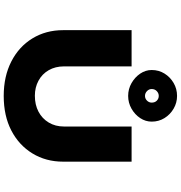

<svg xmlns="http://www.w3.org/2000/svg" viewBox="11 -1002 997 1060"><g transform="rotate(90 510.0 -472.5)"><path d="M510 6Q402 6 320 -36Q238 -78 192.5 -152.5Q147 -227 147 -322V-700H347V-327Q347 -279 368 -242.5Q389 -206 426 -186Q463 -166 509 -166Q559 -166 597 -186Q635 -206 657 -242.5Q679 -279 679 -327V-700H873V-322Q873 -227 827.5 -152.5Q782 -78 701 -36Q620 6 510 6ZM510 -681Q472 -681 439.5 -699.5Q407 -718 387 -747.5Q367 -777 367 -811Q367 -850 386.5 -881.5Q406 -913 438.5 -932Q471 -951 510 -951Q548 -951 580.5 -932Q613 -913 632.5 -881.5Q652 -850 652 -811Q652 -777 632.5 -747.5Q613 -718 580.5 -699.5Q548 -681 510 -681ZM510 -774Q525 -774 536 -785Q547 -796 547 -811Q547 -829 536 -839.5Q525 -850 510 -850Q495 -850 483.5 -839Q472 -828 472 -811Q472 -796 483.5 -785Q495 -774 510 -774Z"/></g></svg>

Font: Lexend Tera ExtraBold
Style: Regular
Weight: 800
Designer: Bonnie Shaver-Troup, Thomas Jockin
Foundry: Lexend
Version: Version 1.007